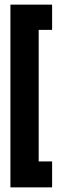

<svg xmlns="http://www.w3.org/2000/svg" viewBox="-20 -727 259 829"><path d="M205 -30V82H25V-707H205V-598H147V-30Z"/></svg>

Font: Blinker Black
Style: Regular
Weight: 900
Designer: Juergen Huber
Foundry: supertype
Version: Version 1.017;hotconv 1.0.117;makeotfexe 2.5.65602